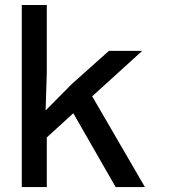

<svg xmlns="http://www.w3.org/2000/svg" viewBox="-20 -755 690 775"><path d="M67.9 0V-734.9H168.9V-460L164.1 -309.1L270 -416L419.9 -549.8H554.2L352.1 -366.2L564.9 0H446.8L275.9 -297.9L168.9 -200.2V0Z"/></svg>

Font: Azeret Mono
Style: Regular
Weight: 400
Designer: Martin Vácha
Foundry: Displaay
Version: Version 1.002